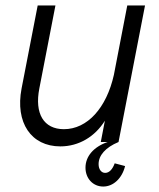

<svg xmlns="http://www.w3.org/2000/svg" viewBox="-20 -520 582 703"><path d="M201 16C269 16 328 -20 364 -78L349 0H374C322 18 293 53 293 94C293 133 320 163 358 163C395 163 427 133 438 88L400 78C392 100 380 113 365 113C351 113 341 100 341 81C341 49 366 20 414 0L511 -500H446L397 -246C370 -125 300 -47 214 -47C140 -47 106 -104 124 -196L183 -500H118L59 -196C35 -71 94 16 201 16Z"/></svg>

Font: Uncut Sans Book Italic
Style: Regular
Weight: 350
Italic angle: -11°
Designer: Kasper Nordkvist
Foundry: UNCUT.wtf
Version: Version 1.304;Glyphs 3.2 (3246)